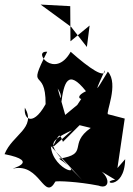

<svg xmlns="http://www.w3.org/2000/svg" viewBox="-61 -801 584 842"><path d="M454 -64 486 -281 413 -300C400 -303 462 -432 412 -487C343 -371 363 -413 399 -493C401 -454 332 -500 249 -574C179 -449 78 -580 146 -574C52 -390 140 -514 139 -345H207C219 -439 236 -502 316 -401C236 -363 345 -343 327 -415L278 -341L225 -297L192 -413C238 -345 154 -350 160 -389C101 -245 41 -264 48 -329C100 -239 -7 -211 -41 -125C126 -92 -25 -58 -2 -62C116 -87 132 85 182 -5C192 -8 279 -5 371 13C427 35 428 -40 342 -74L444 -13C371 -3 485 40 488 -103ZM168 -153C198 -211 199 -224 215 -179L288 -252L337 -240C235 -168 333 -126 198 -105C331 -17 171 -48 162 -160L299 -12C151 -164 129 -171 255 -230ZM320 -595 251 -683 117 -781 247 -774 248 -620 332 -689Z"/></svg>

Font: Asimov Silicon
Style: Regular
Weight: 400
Designer: Google
Version: Version 2.000980; 2014